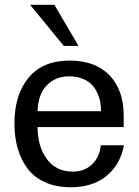

<svg xmlns="http://www.w3.org/2000/svg" viewBox="-20 -764 577 798"><path d="M399.9 -301.8Q399.9 -321.3 396.5 -340.1Q393.1 -358.9 384 -378.7Q375 -398.4 360.6 -413.1Q346.2 -427.7 322 -437.3Q297.9 -446.8 267.1 -446.8Q210.9 -446.8 174.6 -409.4Q138.2 -372.1 136.2 -301.8ZM306.2 -573.2H245.1L105 -744.1H206.1ZM136.2 -235.8Q136.2 -155.8 174.6 -103.3Q212.9 -50.8 282.2 -50.8Q332 -50.8 363.3 -81.5Q394.5 -112.3 398.9 -160.2H495.1Q480 -79.6 422.6 -32.7Q365.2 14.2 273.9 14.2Q213.9 14.2 168.2 -6.1Q122.6 -26.4 95 -62.7Q67.4 -99.1 53.7 -146.5Q40 -193.8 40 -251Q40 -370.1 98.9 -441.2Q157.7 -512.2 269 -512.2Q376.5 -512.2 435.3 -450.9Q494.1 -389.6 494.1 -283.2V-235.8Z"/></svg>

Font: Perun
Style: Regular
Weight: 400
Version: Version 1.0000